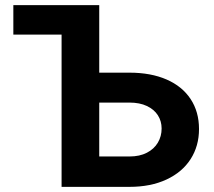

<svg xmlns="http://www.w3.org/2000/svg" viewBox="-20 -727 831 747"><path d="M31.9 -707H284.3V-592.3H31.9ZM754.3 -225Q754.3 -159.1 721.7 -108.1Q689.1 -57.2 627.8 -28.6Q566.6 0 483.7 0H219.6V-707H366.1V-118.2H483.7Q523.4 -118.2 551.5 -132.8Q579.7 -147.4 594.2 -172.1Q608.8 -196.8 608.8 -227Q608.8 -255.6 594.2 -278.5Q579.7 -301.3 551.5 -314.6Q523.4 -327.9 483.7 -327.9H313.9V-444.3H483.7Q567 -444.3 628.1 -417.7Q689.1 -391 721.7 -341.5Q754.3 -291.9 754.3 -225Z"/></svg>

Font: WEMIX Pretendard Variable
Style: Regular
Weight: 400
Designer: Base glyphs from Inter by Rasmus Andersson; Hangeul glyphs from Noto Sans CJK(Source Han Sans) by Jang Soo-young and Kan
Foundry: Kil Hyung-jin
Version: Version 1.000;Glyphs 3.2 (3208)